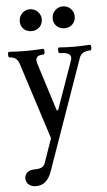

<svg xmlns="http://www.w3.org/2000/svg" viewBox="-60 -661 542 970"><g transform="rotate(-5 211.0 -176.5)"><path d="M128.9 -512.2Q104 -512.2 88.6 -527.6Q73.2 -543 73.2 -565.9Q73.2 -590.3 89.4 -606.7Q105.5 -623 128.9 -623Q152.3 -623 168.7 -606.4Q185.1 -589.8 185.1 -567.9Q185.1 -543.5 168.7 -527.8Q152.3 -512.2 128.9 -512.2ZM240.2 -565.9Q240.2 -590.3 256.6 -606.7Q272.9 -623 295.9 -623Q319.8 -623 335.9 -606.7Q352.1 -590.3 352.1 -567.9Q352.1 -543 336.2 -527.6Q320.3 -512.2 295.9 -512.2Q271.5 -512.2 255.9 -527.6Q240.2 -543 240.2 -565.9ZM83 270Q60.5 270 46.4 257.8Q32.2 245.6 32.2 227.1Q32.2 208 45.7 196.5Q59.1 185.1 81.1 185.1Q105 185.1 118.2 179Q131.3 172.9 136.2 158.2L179.2 35.2L54.2 -354Q42.5 -389.2 5.9 -389.2Q0 -389.2 -0.2 -403.6Q-0.5 -418 5.9 -418Q47.9 -415 92.8 -415Q134.8 -415 178.2 -418Q184.6 -418 184.6 -403.6Q184.6 -389.2 178.2 -389.2Q130.4 -389.2 142.1 -349.1L220.2 -102.1H227.1L314 -348.1Q321.3 -368.2 307.6 -378.7Q293.9 -389.2 259.8 -389.2Q253.9 -389.2 253.7 -403.6Q253.4 -418 259.8 -418Q298.8 -415 337.9 -415Q376 -415 415 -418Q421.9 -418 421.9 -403.6Q421.9 -389.2 415 -389.2Q371.1 -389.2 359.9 -356.9L162.1 204.1Q138.7 270 83 270Z"/></g></svg>

Font: Junicode SmCond Medium
Style: Regular
Weight: 500
Width: 4
Designer: Peter S. Baker
Version: Version 2.206